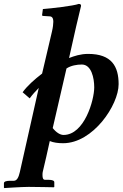

<svg xmlns="http://www.w3.org/2000/svg" viewBox="-49 -718 623 976"><path d="M165 -344C126 -314 90 -282 66 -249L102 -218C114 -235 133 -256 148 -271L52 156C46 182 38 201 21 201H2C-14 201 -29 204 -29 213V236L-27 238C-27 238 62 232 97 232C135 232 225 234 225 234L227 232V208C227 201 218 196 198 196H180C170 196 167 187 167 172C167 167 167 162 168 157C180 107 193 50 204 -1C223 7 246 10 272 10C424 10 554 -184 554 -290C554 -380 519 -444 399 -444C360 -444 328 -433 302 -423L338 -583L363 -688C363 -695 360 -698 351 -698C324 -688 210 -675 169 -672L165 -642C165 -639 166 -637 170 -637L201 -635C214 -635 222 -629 222 -607C222 -596 220.1 -578.7 215 -557ZM430 -274C430 -209 380 -32 274 -32C258 -32 238 -43 219 -67L289 -370C312 -385 342 -390 367 -390C416 -390 430 -321 430 -274Z"/></svg>

Font: Linux Libertine O
Style: Bold Italic
Weight: 700
Italic angle: -11.5°
Designer: Philipp H. Poll
Foundry: Philipp H. Poll
Version: Version 4.1.0